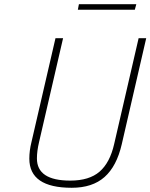

<svg xmlns="http://www.w3.org/2000/svg" viewBox="-20 -881 713 910"><path d="M155 -130Q155 -25 313 -25Q403 -25 452 -67.5Q501 -110 521 -198L637 -700H673L557 -197Q533 -93 475.5 -42Q418 9 320 9Q119 9 119 -129Q119 -167 129 -207L243 -700H279L165 -207Q155 -165 155 -130ZM349 -835 354 -861H626L619 -835Z"/></svg>

Font: TitilliumWebThinItalic
Style: Thin Italic
Weight: 200
Italic angle: -13°
Version: Version 1.001;PS 57.000;hotconv 1.0.70;makeotf.lib2.5.55311